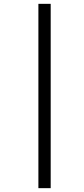

<svg xmlns="http://www.w3.org/2000/svg" viewBox="-20 -889 436 1000"><path d="M180 -869H244V91H180Z"/></svg>

Font: Merriweather 72pt
Style: Italic
Weight: 400
Italic angle: -7.8°
Version: Version 2.101